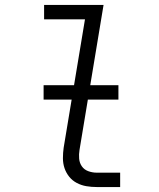

<svg xmlns="http://www.w3.org/2000/svg" viewBox="-20 -755 640 775"><path d="M371 0Q349 0 328.5 -3.5Q308 -7 290 -16.5Q272 -26 259.5 -41.5Q247 -57 240.5 -76Q234 -95 234 -116.5Q234 -138 237 -159L323 -677H158V-735H398L301 -150Q298 -132 299.5 -114.5Q301 -97 310.5 -83.5Q320 -70 336.5 -64Q353 -58 371 -58H465V0ZM156 -353V-411H458V-353Z"/></svg>

Font: Iosevka SS04 Light Extended
Style: Italic
Weight: 300
Width: 7
Italic angle: -9°
Monospace: yes
Designer: Belleve Invis
Foundry: Belleve Invis
Version: Version 19.0.0; ttfautohint (v1.8.4)